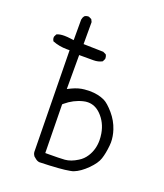

<svg xmlns="http://www.w3.org/2000/svg" viewBox="-133 -842 767 897"><g transform="rotate(20 250.0 -394.0)"><path d="M193.4 -84.5H180.2L176.3 -325.2L181.2 -329.6Q219.2 -361.8 264.6 -372.6Q275.9 -375.5 287.1 -375.5Q322.8 -375.5 351.1 -347.2Q386.2 -312 395 -259.8Q397.9 -242.2 397.9 -226.1Q397.9 -180.7 375 -145Q360.4 -122.1 337.9 -108.9Q306.2 -88.9 276.9 -86.4Q250.5 -84.5 193.4 -84.5ZM451.7 -235.8Q451.7 -266.1 441.4 -296.9Q428.7 -335.9 400.4 -369.1Q371.6 -402.3 351.6 -412.1Q319.3 -427.7 275.4 -427.7Q263.2 -427.7 251 -426.3Q222.2 -423.8 191.4 -409.2L172.4 -399.9V-568.8H243.7Q267.1 -568.8 286.1 -579.1L292.5 -592.3Q293 -593.8 293 -597.2Q293 -600.6 291.7 -605.5Q290.5 -610.4 287.6 -614.7L272.9 -621.6L174.3 -624V-733.4L168 -746.1L154.8 -752.4Q153.3 -752.9 152.3 -752.9Q140.1 -752.9 132.3 -746.6Q126 -738.3 124.5 -727.5V-625.5L109.4 -627.4Q91.3 -629.9 77.1 -629.9Q53.2 -629.9 39.1 -623L32.7 -609.9Q32.2 -608.4 32.2 -606Q32.2 -599.6 34.4 -594Q36.6 -588.4 37.6 -587.9Q70.8 -574.7 109.4 -574.7H122.6L130.4 -71.3Q131.3 -64 133.8 -59.6Q136.2 -55.2 138.2 -52.2L148.9 -43.5Q157.7 -36.1 168.5 -34.7Q275.4 -37.6 317.4 -45.9Q329.1 -47.9 335 -50.3Q365.7 -62.5 397.5 -94.2Q429.2 -126 437.5 -151.9Q446.8 -179.7 450.7 -219.2Q451.7 -227.5 451.7 -235.8Z"/></g></svg>

Font: NaikaiFont
Style: ExtraLight
Weight: 200
Version: Version 1.89